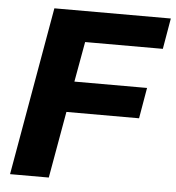

<svg xmlns="http://www.w3.org/2000/svg" viewBox="-51 -748 729 795"><g transform="rotate(5 313.5 -350.0)"><path d="M143 -700H627L605 -572H282L252 -405H554L532 -277H230L181 0H20Z"/></g></svg>

Font: Sarabun ExtraBold
Style: Italic
Weight: 800
Italic angle: -10°
Designer: Suppakit Chalermlarp | Katatrad Co.,Ltd.
Foundry: Cadson Demak Co.,Ltd.
Version: Version 1.000; ttfautohint (v1.6)